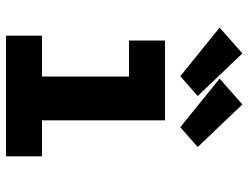

<svg xmlns="http://www.w3.org/2000/svg" viewBox="-114 -714 828 640"><g transform="rotate(90 300.0 -394.0)"><path d="M99 0V-120H235V-410H115V-530H381V-120H501V0ZM404 -581 242 -712 328 -788 470 -639ZM234 -581 72 -712 158 -788 300 -639Z"/></g></svg>

Font: Iosevka Slab Heavy Extended
Style: Regular
Weight: 900
Width: 7
Monospace: yes
Designer: Belleve Invis
Foundry: Belleve Invis
Version: Version 11.1.0; ttfautohint (v1.8.3)